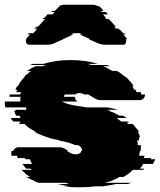

<svg xmlns="http://www.w3.org/2000/svg" viewBox="-29 -785 679 815"><path d="M620 -89H579Q573 -79 565 -69H583Q582 -67 579 -64H535Q531 -60 527.5 -56.5Q524 -53 519 -49H518Q513 -45 507.5 -41.5Q502 -38 496 -34H478Q469 -28 458 -23.5Q447 -19 436 -14H432Q429 -13 425.5 -12Q422 -11 417 -9H531Q527 -8 522.5 -7Q518 -6 513 -4H463Q450 -1 436 1.5Q422 4 407 6H377Q361 8 343 9Q325 10 305 10Q286 10 269.5 9Q253 8 238 6H267Q253 4 240 1.5Q227 -1 215 -4H265L248 -9H134Q131 -11 127.5 -12Q124 -13 120 -14H123Q112 -19 101.5 -24Q91 -29 81 -34H99Q93 -38 87.5 -41.5Q82 -45 77 -49H79Q74 -53 70 -56.5Q66 -60 62 -64H105Q104 -66 103 -67Q102 -68 101 -69H82Q78 -74 74 -79Q70 -84 66 -89H108Q104 -94 102 -99.5Q100 -105 98 -109H79Q77 -113 77 -114H46L43 -124H20Q19 -127 19 -133Q19 -141 20 -144H27Q32 -156 43 -159H41Q43 -160 48 -160H226Q227 -160 228.5 -159.5Q230 -159 231 -159H233Q241 -157 247.5 -153Q254 -149 261 -144H255Q263 -139 272 -134.5Q281 -130 293 -130Q301 -130 308 -133.5Q315 -137 316 -144H319V-145Q319 -154 315 -159Q311 -165 302 -169H290Q280 -174 263.5 -179Q247 -184 218 -189H227L211 -192Q203 -194 195 -195.5Q187 -197 179 -199H183L166 -204H168Q155 -208 143 -213Q131 -218 120 -224H124L100 -239H98Q91 -244 85.5 -249Q80 -254 75 -259H54Q53 -261 52 -262Q51 -263 50 -264H59Q56 -267 55 -269H27L16 -284H59L53 -294H39Q34 -305 31 -314H37Q37 -316 36.5 -317Q36 -318 36 -319H83Q83 -323 81 -329H-7Q-7 -333 -7.5 -336.5Q-8 -340 -9 -344H-8L-9 -354H58Q57 -356 57 -359Q57 -363 57.5 -366.5Q58 -370 58 -374H11L12 -384H57L60 -394H40Q41 -396 42 -399Q43 -402 44 -404H36Q38 -408 40 -411.5Q42 -415 43 -419H47L53 -429H52Q54 -433 57 -436.5Q60 -440 63 -444Q66 -448 69 -451.5Q72 -455 76 -459H74L79 -464H78Q79 -466 80.5 -467Q82 -468 83 -469H85L97 -479Q99 -481 100.5 -482Q102 -483 104 -484H85Q102 -495 122 -504H153Q156 -506 159 -507Q162 -508 166 -509H98Q102 -511 105.5 -512Q109 -513 113 -514H156Q181 -522 209.5 -526Q238 -530 270 -530Q303 -530 332 -526Q361 -522 386 -514H343Q347 -513 350.5 -512Q354 -511 358 -509H425L439 -504H408Q419 -500 429 -494.5Q439 -489 448 -484H467L475 -479H476Q480 -477 483.5 -474Q487 -471 490 -469H489L495 -464H496L502 -459H504Q513 -452 519 -444Q527 -437 531 -429H532L538 -419H533Q535 -415 537 -411.5Q539 -408 540 -404H547L550 -394H569L570 -387V-384H587Q587 -380 585 -374Q578 -360 565 -360H397Q387 -360 378.5 -364.5Q370 -369 362 -374Q355 -379 346 -384H329Q319 -390 307 -390Q297 -390 291 -384H247Q242 -379 242 -374H289Q289 -369 291 -364Q293 -359 300 -354H234Q239 -352 245 -349Q251 -346 260 -344H259Q271 -340 289.5 -337Q308 -334 333 -330Q335 -330 336.5 -329.5Q338 -329 339 -329H427Q439 -327 450.5 -324.5Q462 -322 472 -319H425Q429 -318 432.5 -317Q436 -316 440 -314H434Q447 -310 457.5 -305Q468 -300 478 -294H493L509 -284H466Q471 -280 476 -276.5Q481 -273 485 -269H513L518 -264H509L514 -259H534Q545 -248 550 -239H552Q555 -235 557 -231.5Q559 -228 561 -224H557Q559 -219 561.5 -214Q564 -209 565 -204H562L564 -199H560Q561 -197 561 -194Q561 -191 562 -189H553Q556 -179 556 -169H569V-162Q569 -158 568.5 -153.5Q568 -149 568 -144H565Q564 -139 563.5 -134Q563 -129 561 -124H584Q584 -119 581 -114H613Q611 -110 611 -109H630Q628 -104 625.5 -99Q623 -94 620 -89ZM505 -619Q507 -615 507 -611Q507 -604 502 -599H504Q501 -595 493 -595H427Q419 -595 410.5 -595.5Q402 -596 394 -599H392L385 -602L347 -619H353L309 -639H319L309 -644H283L272 -639H283L239 -619H240L203 -602L196 -599Q188 -596 179.5 -595.5Q171 -595 163 -595H97Q89 -595 85 -599Q81 -603 81 -611Q81 -617 82 -619Q82 -621 85 -624L99 -639H88L93 -644H112L126 -659H124L128 -664H116L121 -669H127L132 -674H134L144 -684L162 -704H151L155 -709H159L173 -724H194L203 -734H188L193 -739H204L211 -746Q215 -751 218.5 -754Q222 -757 225 -759H221Q232 -765 244 -765H364Q376 -765 386 -759H390Q394 -757 397.5 -754Q401 -751 405 -746L411 -739H400L404 -734H420L429 -724H408L421 -709H417L422 -704H433L452 -684H451L461 -674H458L463 -669H456L461 -664H473L478 -659H480L494 -644H499L504 -639H494L507 -624Q509 -623 511 -619Z"/></svg>

Font: Rubik Glitch
Style: Regular
Weight: 400
Designer: Hubert and Fischer, NaN
Foundry: Hubert and Fischer, NaN
Version: Version 2.200